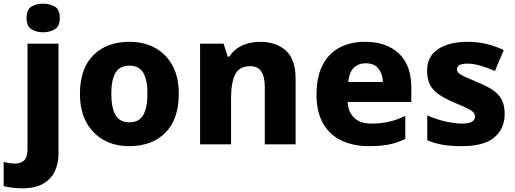

<svg xmlns="http://www.w3.org/2000/svg" viewBox="-78 -787 2811 1047"><path d="M67 -689Q67 -735 93.5 -751Q120 -767 157 -767Q194 -767 221 -751Q248 -735 248 -689Q248 -644 221 -627.5Q194 -611 157 -611Q120 -611 93.5 -627.5Q67 -644 67 -689ZM42 240Q18 240 -10.5 236.5Q-39 233 -58 228V96Q-41 101 -26.5 103Q-12 105 7 105Q34 105 53 88.5Q72 72 72 22V-549H241V53Q241 103 221.5 145.5Q202 188 158.5 214Q115 240 42 240Z M897 -276Q897 -138 824.5 -64Q752 10 626 10Q548 10 487.5 -23.5Q427 -57 392.5 -120.5Q358 -184 358 -276Q358 -412 430.5 -485.5Q503 -559 629 -559Q707 -559 767.5 -526Q828 -493 862.5 -430Q897 -367 897 -276ZM529 -276Q529 -199 552 -159.5Q575 -120 628 -120Q680 -120 703 -159.5Q726 -199 726 -276Q726 -352 703 -390.5Q680 -429 627 -429Q575 -429 552 -390.5Q529 -352 529 -276Z M1340 -559Q1427 -559 1480.5 -511.5Q1534 -464 1534 -358V0H1366V-311Q1366 -368 1347 -397Q1328 -426 1287 -426Q1226 -426 1204 -380.5Q1182 -335 1182 -250V0H1013V-549H1141L1164 -478H1172Q1198 -518 1242 -538.5Q1286 -559 1340 -559Z M1913 -559Q2029 -559 2097 -495.5Q2165 -432 2165 -309V-231H1818Q1820 -177 1853 -145Q1886 -113 1947 -113Q1999 -113 2042.5 -123Q2086 -133 2132 -155V-30Q2091 -9 2045.5 0.5Q2000 10 1933 10Q1850 10 1785.5 -20Q1721 -50 1684.5 -112.5Q1648 -175 1648 -271Q1648 -368 1681 -432Q1714 -496 1773.5 -527.5Q1833 -559 1913 -559ZM1916 -442Q1877 -442 1851.5 -417.5Q1826 -393 1821 -340H2010Q2009 -383 1986 -412.5Q1963 -442 1916 -442Z M2674 -166Q2674 -85 2617.5 -37.5Q2561 10 2441 10Q2383 10 2339.5 3Q2296 -4 2252 -22V-158Q2300 -136 2352 -124.5Q2404 -113 2440 -113Q2478 -113 2495 -123Q2512 -133 2512 -151Q2512 -164 2503.5 -174Q2495 -184 2469.5 -196.5Q2444 -209 2394 -230Q2345 -251 2313.5 -273Q2282 -295 2266.5 -325.5Q2251 -356 2251 -402Q2251 -480 2311.5 -519.5Q2372 -559 2472 -559Q2525 -559 2572 -548Q2619 -537 2669 -514L2621 -400Q2580 -418 2541.5 -429Q2503 -440 2472 -440Q2414 -440 2414 -410Q2414 -399 2422.5 -389.5Q2431 -380 2455.5 -369Q2480 -358 2527 -338Q2574 -319 2607 -297.5Q2640 -276 2657 -245Q2674 -214 2674 -166Z"/></svg>

Font: Noto Sans Kannada ExtraBold
Style: Regular
Weight: 800
Designer: Jelle Bosma - Monotype Design Team
Foundry: Monotype Imaging Inc.
Version: Version 2.005; ttfautohint (v1.8.4.7-5d5b)